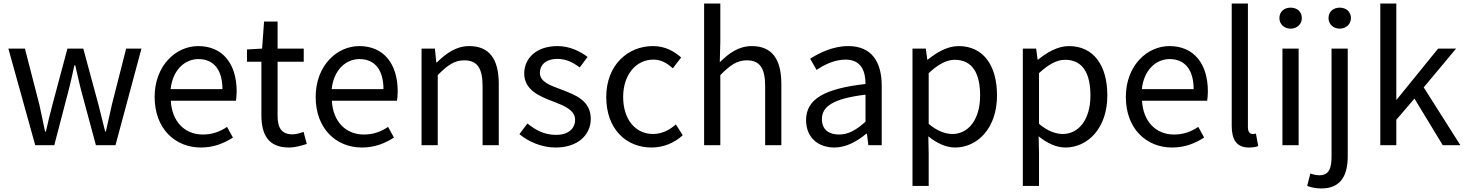

<svg xmlns="http://www.w3.org/2000/svg" viewBox="-20 -816 8237 1079"><path d="M178 0H285L361 -291C375 -343 386 -394 398 -449H403C416 -394 426 -344 440 -293L519 0H629L775 -543H689L609 -229C597 -177 587 -128 575 -77H571C558 -128 546 -177 533 -229L448 -543H359L275 -229C261 -178 250 -128 238 -77H233C223 -128 212 -177 201 -229L120 -543H27Z M1109 13C1183 13 1241 -12 1289 -43L1256 -103C1216 -76 1173 -60 1120 -60C1017 -60 946 -134 940 -250H1306C1308 -263 1310 -282 1310 -302C1310 -457 1232 -557 1094 -557C968 -557 849 -447 849 -271C849 -92 965 13 1109 13ZM939 -315C950 -422 1018 -484 1095 -484C1180 -484 1230 -425 1230 -315Z M1604 13C1637 13 1673 3 1704 -7L1686 -75C1668 -68 1643 -61 1624 -61C1561 -61 1540 -99 1540 -166V-469H1687V-543H1540V-695H1464L1453 -543L1368 -538V-469H1449V-168C1449 -59 1488 13 1604 13Z M2014 13C2088 13 2146 -12 2194 -43L2161 -103C2121 -76 2078 -60 2025 -60C1922 -60 1851 -134 1845 -250H2211C2213 -263 2215 -282 2215 -302C2215 -457 2137 -557 1999 -557C1873 -557 1754 -447 1754 -271C1754 -92 1870 13 2014 13ZM1844 -315C1855 -422 1923 -484 2000 -484C2085 -484 2135 -425 2135 -315Z M2349 0H2440V-394C2495 -449 2533 -477 2589 -477C2661 -477 2692 -434 2692 -332V0H2783V-344C2783 -483 2731 -557 2617 -557C2543 -557 2487 -516 2435 -465H2432L2424 -543H2349Z M3102 13C3230 13 3300 -60 3300 -148C3300 -251 3213 -283 3134 -313C3073 -336 3014 -355 3014 -407C3014 -449 3045 -485 3113 -485C3162 -485 3200 -465 3238 -437L3282 -496C3239 -529 3180 -557 3113 -557C2995 -557 2926 -489 2926 -403C2926 -311 3012 -274 3088 -246C3148 -223 3212 -198 3212 -143C3212 -96 3177 -58 3105 -58C3040 -58 2991 -84 2944 -122L2899 -62C2951 -19 3025 13 3102 13Z M3642 13C3707 13 3769 -12 3817 -56L3778 -117C3744 -86 3700 -63 3650 -63C3550 -63 3482 -146 3482 -271C3482 -396 3554 -481 3652 -481C3696 -481 3729 -461 3761 -432L3808 -493C3769 -527 3720 -557 3649 -557C3510 -557 3387 -452 3387 -271C3387 -91 3498 13 3642 13Z M3937 0H4028V-394C4083 -449 4121 -477 4177 -477C4249 -477 4280 -434 4280 -332V0H4371V-344C4371 -483 4319 -557 4205 -557C4131 -557 4075 -516 4025 -466L4028 -578V-796H3937Z M4669 13C4736 13 4797 -22 4849 -65H4852L4860 0H4935V-334C4935 -468 4879 -557 4747 -557C4660 -557 4583 -518 4533 -486L4569 -423C4612 -452 4669 -481 4732 -481C4821 -481 4844 -414 4844 -344C4613 -318 4510 -259 4510 -141C4510 -43 4578 13 4669 13ZM4695 -60C4641 -60 4599 -85 4599 -147C4599 -217 4661 -262 4844 -284V-132C4791 -85 4748 -60 4695 -60Z M5108 229H5199V45L5197 -50C5246 -10 5298 13 5347 13C5472 13 5583 -94 5583 -280C5583 -447 5507 -557 5367 -557C5304 -557 5243 -521 5194 -481H5191L5183 -543H5108ZM5332 -63C5296 -63 5248 -78 5199 -120V-405C5252 -454 5299 -480 5345 -480C5448 -480 5488 -399 5488 -279C5488 -144 5422 -63 5332 -63Z M5728 229H5819V45L5817 -50C5866 -10 5918 13 5967 13C6092 13 6203 -94 6203 -280C6203 -447 6127 -557 5987 -557C5924 -557 5863 -521 5814 -481H5811L5803 -543H5728ZM5952 -63C5916 -63 5868 -78 5819 -120V-405C5872 -454 5919 -480 5965 -480C6068 -480 6108 -399 6108 -279C6108 -144 6042 -63 5952 -63Z M6567 13C6641 13 6699 -12 6747 -43L6714 -103C6674 -76 6631 -60 6578 -60C6475 -60 6404 -134 6398 -250H6764C6766 -263 6768 -282 6768 -302C6768 -457 6690 -557 6552 -557C6426 -557 6307 -447 6307 -271C6307 -92 6423 13 6567 13ZM6397 -315C6408 -422 6476 -484 6553 -484C6638 -484 6688 -425 6688 -315Z M6998 13C7022 13 7038 10 7051 5L7038 -65C7028 -63 7024 -63 7019 -63C7005 -63 6993 -74 6993 -102V-796H6902V-108C6902 -31 6930 13 6998 13Z M7187 0H7278V-543H7187ZM7233 -655C7269 -655 7296 -680 7296 -714C7296 -751 7269 -773 7233 -773C7197 -773 7170 -751 7170 -714C7170 -680 7197 -655 7233 -655Z M7406 243C7513 243 7554 173 7554 62V-543H7463V62C7463 128 7450 169 7395 169C7376 169 7358 164 7344 159L7326 229C7345 236 7373 243 7406 243ZM7509 -655C7544 -655 7572 -680 7572 -714C7572 -751 7544 -773 7509 -773C7473 -773 7446 -751 7446 -714C7446 -680 7473 -655 7509 -655Z M7737 0H7827V-143L7929 -262L8088 0H8187L7981 -325L8163 -543H8062L7829 -256H7827V-796H7737Z"/></svg>

Font: Noto Sans CJK JP Regular
Style: Regular
Weight: 400
Designer: Ryoko NISHIZUKA (kana & ideographs); Paul D. Hunt (Latin, Greek & Cyrillic); Wenlong ZHANG (bopomofo); Sandoll Communica
Foundry: Adobe Systems Incorporated
Version: Version 1.001;PS 1.001;hotconv 1.0.78;makeotf.lib2.5.61930